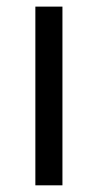

<svg xmlns="http://www.w3.org/2000/svg" viewBox="-20 -555 293 575"><path d="M167 0H85.9V-535.2H167Z"/></svg>

Font: OpenSansHebrew-Regular
Style: Regular
Weight: 400
Foundry: Ascender Corporation, Yanek Iontef
Version: Version 2.001;PS 002.001;hotconv 1.0.70;makeotf.lib2.5.58329